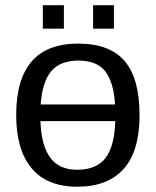

<svg xmlns="http://www.w3.org/2000/svg" viewBox="-20 -705 596 735"><path d="M514.2 -264.6Q514.2 -126 453.1 -58.1Q392.1 9.8 275.9 9.8Q160.2 9.8 101.1 -60.8Q42 -131.3 42 -264.6Q42 -538.1 278.8 -538.1Q399.9 -538.1 457 -471.4Q514.2 -404.8 514.2 -264.6ZM280.3 -473.1Q210.9 -473.1 176.5 -432.9Q142.1 -392.6 135.7 -305.2H420.4Q415 -391.1 382.8 -432.1Q350.6 -473.1 280.3 -473.1ZM274.9 -55.2Q349.1 -55.2 383.5 -99.6Q418 -144 421.4 -241.2H134.8Q138.2 -148.4 172.1 -101.8Q206.1 -55.2 274.9 -55.2ZM416 -685.1V-595.2H336.4V-685.1ZM224.6 -685.1V-595.2H144V-685.1Z"/></svg>

Font: Arimo
Style: Regular
Weight: 400
Designer: Steve Matteson
Foundry: Monotype Imaging Inc.
Version: Version 1.33